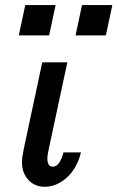

<svg xmlns="http://www.w3.org/2000/svg" viewBox="-20 -714 454 742"><path d="M52.7 -577.1 77.6 -694.3H194.8L169.9 -577.1ZM64.9 -87.9Q64.9 -103 71.8 -138.2L143.1 -472.2L144 -473.1H240.2L168.9 -140.1Q163.1 -116.2 163.1 -101.1Q163.1 -70.3 184.1 -69.8Q210.9 -69.8 225.1 -125H293Q276.9 -62 237.5 -27.1Q198.2 7.8 152.8 7.8Q113.8 7.8 89.4 -19Q64.9 -45.9 64.9 -87.9ZM272 -577.1 296.9 -694.3H414.1L389.2 -577.1Z"/></svg>

Font: CMU Bright
Style: SemiBoldOblique
Weight: 600
Italic angle: -12°
Version: Version 0.7.0